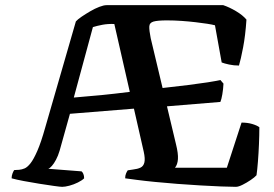

<svg xmlns="http://www.w3.org/2000/svg" viewBox="-20 -724 1063 744"><path d="M221 0Q214 0 189 -3.5Q164 -7 132.5 -12Q101 -17 72 -22.5Q43 -28 25 -33Q25 -43 28.5 -52Q32 -61 35 -65L54 -66Q65 -67 75.5 -71.5Q86 -76 98 -91Q110 -106 124.5 -139Q139 -172 155 -229L274 -641Q281 -649 296.5 -659.5Q312 -670 330 -680.5Q348 -691 365 -697.5Q382 -704 393 -704H845Q869 -696 895 -680.5Q921 -665 935 -648Q931 -587 922 -540Q913 -493 906 -470Q886 -470 867.5 -474Q849 -478 839 -482L813 -626Q802 -629 782.5 -632Q763 -635 737.5 -638Q712 -641 683.5 -643Q655 -645 627 -645Q591 -645 575 -640.5Q559 -636 558.5 -621Q558 -606 564 -576L610 -383Q665 -389 709 -394.5Q753 -400 785 -405Q817 -410 834 -414L846 -400Q845 -379 841.5 -358.5Q838 -338 834 -329L627 -312L662 -165Q671 -129 669.5 -107.5Q668 -86 658 -74H859L916 -249Q939 -249 957.5 -243.5Q976 -238 985 -231Q985 -201 983.5 -165.5Q982 -130 979.5 -98Q977 -66 974 -45Q967 -37 951.5 -26.5Q936 -16 920 -8Q904 0 894 0Q872 0 836 -1.5Q800 -3 756 -5.5Q712 -8 667 -11.5Q622 -15 581 -19Q540 -23 510 -27Q480 -31 465 -33Q465 -44 468.5 -52Q472 -60 475 -64L495 -67Q513 -69 524.5 -74.5Q536 -80 539.5 -94.5Q543 -109 537 -136L499 -303L251 -283L211 -140Q205 -120 197 -105Q189 -90 181 -81Q173 -72 167 -70L296 -60Q300 -57 303 -50Q306 -43 306 -33Q298 -25 282 -17Q266 -9 249 -4.5Q232 0 221 0ZM266 -346Q296 -349 322 -351Q348 -353 373 -355.5Q398 -358 424.5 -361Q451 -364 483 -368L423 -631Q398 -632 377 -628Q356 -624 340 -619Z"/></svg>

Font: Texturina Medium 12pt SemiBold
Style: Regular
Weight: 600
Version: Version 1.002